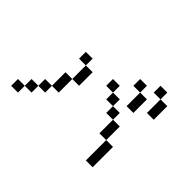

<svg xmlns="http://www.w3.org/2000/svg" viewBox="-125 -1031 1250 1250"><g transform="rotate(45 500.0 -406.0)"><path d="M125 -125H62.5V-62.5H125ZM125 -125H187.5V-187.5H125ZM750 -250V-62.5H812.5V-250ZM187.5 -187.5H250V-250H187.5ZM250 -250H312.5Q312.5 -250 312.5 -375H250Q250 -375 250 -250ZM750 -250Q750 -250 750 -375H687.5Q687.5 -375 687.5 -250ZM312.5 -375H375Q375 -375 375 -500H312.5Q312.5 -500 312.5 -375ZM687.5 -375V-437.5H625V-375ZM625 -437.5V-500H562.5V-437.5ZM312.5 -500V-562.5H250V-500ZM562.5 -500V-562.5H500V-500ZM687.5 -625Q687.5 -625 687.5 -500H750Q750 -500 750 -625ZM687.5 -625V-687.5H625V-625ZM812.5 -687.5Q812.5 -687.5 812.5 -562.5H875Q875 -562.5 875 -687.5ZM812.5 -687.5V-750H750V-687.5Z"/></g></svg>

Font: Unifont
Style: Regular
Weight: 500
Version: Version 15.1.04